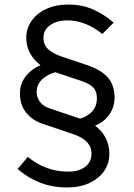

<svg xmlns="http://www.w3.org/2000/svg" viewBox="-20 -732 592 848"><path d="M58 14 103 -39Q182 26 281 26Q328 26 356 5Q384 -16 384 -54Q384 -113 302 -140L169 -185Q123 -200 95.5 -234.5Q68 -269 68 -319Q68 -361 92.5 -393.5Q117 -426 159 -444Q130 -466 113 -496.5Q96 -527 96 -565Q96 -605 118.5 -638.5Q141 -672 183.5 -692Q226 -712 283 -712Q340 -712 388.5 -691.5Q437 -671 482 -632L432 -582Q357 -642 278 -642Q231 -642 201.5 -621Q172 -600 172 -565Q172 -534 193 -514.5Q214 -495 253 -482L360 -446Q427 -424 456.5 -389.5Q486 -355 486 -302Q486 -260 463.5 -227Q441 -194 400 -177Q429 -156 446 -124Q463 -92 463 -52Q463 -11 440.5 22.5Q418 56 375.5 76Q333 96 276 96Q211 96 155.5 74Q100 52 58 14ZM200 -253 334 -208Q368 -218 388 -241Q408 -264 408 -298Q408 -328 392.5 -345Q377 -362 335 -376L224 -413Q187 -402 164.5 -380Q142 -358 142 -325Q142 -302 156 -282.5Q170 -263 200 -253Z"/></svg>

Font: Lexend HM
Style: Regular
Weight: 400
Designer: Bonnie Shaver-Troup, Thomas Jockin, Octavio Pardo
Foundry: Lexend
Version: Version 1.091